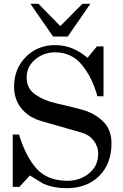

<svg xmlns="http://www.w3.org/2000/svg" viewBox="-20 -974 644 1009"><path d="M137 -52 82 8H47V-267H80Q115 -151 172.5 -87.5Q230 -24 334 -24Q400 -24 448 -63Q496 -102 496 -167Q496 -205 471.5 -236Q447 -267 409 -277L200 -337Q132 -356 93 -403.5Q54 -451 54 -519Q54 -612 115.5 -674.5Q177 -737 270 -737Q362 -737 440 -670L489 -730H524V-468H492Q465 -566 411 -632.5Q357 -699 269 -699Q210 -699 165 -661.5Q120 -624 120 -566Q120 -509 166 -477Q212 -445 277.5 -430.5Q343 -416 408.5 -398.5Q474 -381 520 -337.5Q566 -294 566 -221Q566 -114 501.5 -49.5Q437 15 329 15Q262 15 207 -9Q196 -15 137 -52ZM140 -954H182L297 -837L413 -954H455L336 -782H259Z"/></svg>

Font: Academico
Style: Regular
Weight: 400
Foundry: Steinberg Media Technologies GmbH
Version: Version 0.902